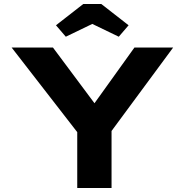

<svg xmlns="http://www.w3.org/2000/svg" viewBox="-20 -937 921 957"><path d="M365 0V-326L380 -259L38 -700H244L496 -362L409 -364L650 -700H843L527 -272L536 -334V0ZM308 -754 259 -811 395 -917H485L621 -811L572 -754L425 -825H455Z"/></svg>

Font: Lexend Mega
Style: Bold
Weight: 700
Version: Version 1.007